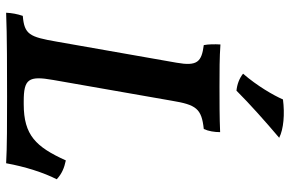

<svg xmlns="http://www.w3.org/2000/svg" viewBox="-176 -744 924 611"><g transform="rotate(90 285.5 -439.0)"><path d="M269 -730C312 -773 367 -822 419 -866C391 -880 344 -884 297 -878C284 -848 254 -796 215 -751C230 -739 249 -732 269 -730ZM21 3C90 0 213 0 289 0C363 0 453 0 500 3C511 -58 530 -117 551 -158C534 -174 515 -182 491 -187C448 -92 411 -53 312 -53H303C232 -53 221 -68 235 -147L301 -524C314 -602 326 -619 391 -626C398 -641 401 -660 401 -678C356 -676 300 -676 256 -676C207 -676 163 -676 122 -679C121 -661 121 -642 124 -626C177 -619 192 -606 180 -539L113 -158C98 -71 90 -55 31 -50C25 -32 22 -16 21 3Z"/></g></svg>

Font: Vollkorn Semibold
Style: Italic
Weight: 600
Italic angle: -11°
Designer: Friedrich Althausen
Foundry: Friedrich Althausen
Version: Version 4.015;PS 004.015;hotconv 1.0.88;makeotf.lib2.5.64775